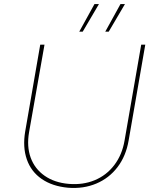

<svg xmlns="http://www.w3.org/2000/svg" viewBox="-20 -920 759 945"><path d="M104 -273 178 -700H199L123 -269Q111 -199 131 -144Q151 -89 199.5 -55Q248 -21 318 -15Q388 -9 446 -33Q504 -57 542.5 -107.5Q581 -158 593 -228L675 -700H695L613 -228Q600 -152 558.5 -97.5Q517 -43 454 -16.5Q391 10 315 4Q238 -3 185.5 -39Q133 -75 112 -135.5Q91 -196 104 -273ZM370 -764 445 -900H467L387 -764ZM498 -764 573 -900H595L515 -764Z"/></svg>

Font: Fixel Italic Variable Display Thin
Style: Italic
Weight: 100
Italic angle: -10°
Designer: AlfaBravo + MacPaw
Foundry: Kyrylo Tkachov, Marchela Mozhyna, Serhii Makarenko, Maria Weinstein, Zakhar Kryvoshyya
Version: Version 1.210;Glyphs 3.2 (3217)